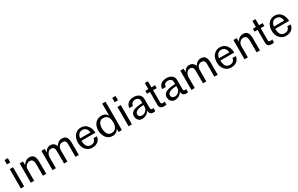

<svg xmlns="http://www.w3.org/2000/svg" viewBox="283 -2627 6972 4499"><g transform="rotate(-30 3768.5 -378.0)"><path d="M180.2 -650.9H89.8V-768.1H180.2ZM180.2 -522V0H89.8V-522Z M449.7 -303.2V0H359.4V-522H449.7V-418.9Q449.7 -423.8 457.5 -436.5Q465.3 -449.2 480.7 -466.1Q496.1 -482.9 515.6 -498Q535.2 -513.2 562.7 -523.7Q590.3 -534.2 618.7 -534.2Q644 -534.2 665 -529.1Q686 -523.9 701.4 -516.4Q716.8 -508.8 728.8 -494.9Q740.7 -481 748.5 -468.3Q756.3 -455.6 761.7 -434.8Q767.1 -414.1 770 -398.7Q772.9 -383.3 774.4 -357.9Q775.9 -332.5 776.1 -316.9Q776.4 -301.3 776.4 -273.9V0H686.5V-292Q686.5 -314.9 685.3 -332Q684.1 -349.1 680.9 -368.9Q677.7 -388.7 670.9 -402.8Q664.1 -417 653.6 -429Q643.1 -440.9 626.5 -447Q609.9 -453.1 588.4 -453.1Q532.7 -453.1 491.2 -411.4Q449.7 -369.6 449.7 -303.2Z M1037.6 -278.8V0H947.3V-522H1037.6V-416Q1037.6 -422.9 1043.7 -436.3Q1049.8 -449.7 1062.7 -466.6Q1075.7 -483.4 1092.5 -498.5Q1109.4 -513.7 1134 -523.9Q1158.7 -534.2 1185.5 -534.2Q1218.8 -534.2 1245.8 -524.4Q1272.9 -514.6 1289.1 -500.5Q1305.2 -486.3 1316.2 -470Q1327.1 -453.6 1331.3 -441.4Q1335.4 -429.2 1335.4 -421.9Q1337.4 -426.3 1341.6 -433.8Q1345.7 -441.4 1360.8 -460.9Q1376 -480.5 1393.3 -495.1Q1410.6 -509.8 1439.7 -522Q1468.8 -534.2 1500.5 -534.2Q1525.4 -534.2 1545.9 -529.5Q1566.4 -524.9 1581.5 -517.6Q1596.7 -510.3 1608.6 -497.6Q1620.6 -484.9 1628.7 -472.2Q1636.7 -459.5 1642.3 -440.7Q1647.9 -421.9 1651.1 -406.2Q1654.3 -390.6 1655.8 -367.7Q1657.2 -344.7 1657.7 -327.9Q1658.2 -311 1658.2 -286.1V0H1568.4V-300.8Q1568.4 -362.3 1564.9 -382.8Q1553.7 -442.4 1501.5 -451.7Q1491.2 -453.1 1479.5 -453.1Q1446.3 -453.1 1420.9 -440.9Q1395.5 -428.7 1382.6 -412.4Q1369.6 -396 1361.6 -374Q1353.5 -352.1 1351.6 -337.4Q1349.6 -322.8 1349.6 -310.1V0H1259.3V-292Q1259.3 -360.8 1253.4 -386.2Q1240.2 -443.4 1188 -451.7Q1178.7 -453.1 1167.5 -453.1Q1109.4 -453.1 1073.5 -401.9Q1037.6 -350.6 1037.6 -278.8Z M2022.5 12.2Q1951.2 12.2 1896.2 -24.9Q1841.3 -62 1812.7 -124Q1784.2 -186 1784.2 -261.2Q1784.2 -336.9 1811.8 -398.4Q1839.4 -460 1893.6 -497.1Q1947.8 -534.2 2019 -534.2Q2064 -534.2 2102.5 -519Q2141.1 -503.9 2168.5 -477.8Q2195.8 -451.7 2215.3 -416.5Q2234.9 -381.3 2244.6 -341.1Q2254.4 -300.8 2255.4 -257.8H1879.4Q1879.4 -227.5 1882.6 -201.7Q1885.7 -175.8 1895.3 -148.2Q1904.8 -120.6 1920.2 -101.3Q1935.5 -82 1961.7 -69.6Q1987.8 -57.1 2022.5 -57.1Q2051.8 -57.1 2075 -64.7Q2098.1 -72.3 2112.1 -83.7Q2126 -95.2 2135.3 -110.8Q2144.5 -126.5 2148.4 -140.1Q2152.3 -153.8 2153.3 -168H2244.1Q2241.7 -132.3 2226.3 -100.3Q2210.9 -68.4 2183.8 -43Q2156.7 -17.6 2115 -2.7Q2073.2 12.2 2022.5 12.2ZM2019 -467.8Q1990.2 -467.8 1966.8 -458.7Q1943.4 -449.7 1928 -434.8Q1912.6 -419.9 1901.9 -400.4Q1891.1 -380.9 1886.2 -361.1Q1881.3 -341.3 1880.4 -320.8H2156.2Q2154.8 -349.6 2146 -375Q2137.2 -400.4 2121.1 -421.6Q2105 -442.9 2078.9 -455.3Q2052.7 -467.8 2019 -467.8Z M2734.9 -94.2Q2734.9 -90.8 2729.7 -79.8Q2724.6 -68.8 2711.9 -53Q2699.2 -37.1 2681.9 -22.7Q2664.6 -8.3 2636.5 2Q2608.4 12.2 2576.2 12.2Q2528.8 12.2 2489.3 -3.9Q2449.7 -20 2422.4 -47.4Q2395 -74.7 2376 -111.6Q2356.9 -148.4 2347.9 -189.2Q2338.9 -230 2338.9 -272.9Q2338.9 -326.2 2354.5 -373.3Q2370.1 -420.4 2399.4 -456.3Q2428.7 -492.2 2474.4 -513.2Q2520 -534.2 2576.2 -534.2Q2609.9 -534.2 2638.7 -524.7Q2667.5 -515.1 2684.3 -501.7Q2701.2 -488.3 2713.4 -474.6Q2725.6 -460.9 2730.5 -451.2L2734.9 -441.9V-768.1H2824.7V0H2734.9ZM2576.2 -60.1Q2659.7 -60.1 2700.2 -112.8Q2740.7 -165.5 2740.7 -263.2Q2740.7 -359.4 2700.2 -411.9Q2659.7 -464.4 2576.2 -464.8Q2539.1 -465.3 2511 -447Q2482.9 -428.7 2467.8 -399.2Q2452.6 -369.6 2445.3 -337.6Q2438 -305.7 2438 -272.9Q2438 -246.1 2441.4 -219.5Q2444.8 -192.9 2454.6 -163.3Q2464.4 -133.8 2479.2 -111.6Q2494.1 -89.4 2519 -74.7Q2543.9 -60.1 2576.2 -60.1Z M3094.7 -650.9H3004.4V-768.1H3094.7ZM3094.7 -522V0H3004.4V-522Z M3667 12.2Q3641.6 12.2 3622.1 3.4Q3602.5 -5.4 3591.6 -18.1Q3580.6 -30.8 3573.5 -48.3Q3566.4 -65.9 3564.2 -81.1Q3562 -96.2 3562 -111.8Q3562 -97.2 3547.9 -76.7Q3533.7 -56.2 3510 -36.1Q3486.3 -16.1 3449.7 -2Q3413.1 12.2 3374 12.2Q3304.2 12.2 3266.6 -31.7Q3229 -75.7 3229 -140.1Q3229 -172.4 3241.2 -198.5Q3253.4 -224.6 3272.2 -241.5Q3291 -258.3 3319.3 -271Q3347.7 -283.7 3373.3 -290.5Q3398.9 -297.4 3432.1 -301.8Q3465.3 -306.2 3486.6 -307.6Q3507.8 -309.1 3534.7 -310.1Q3549.8 -310.5 3556.2 -311V-362.8Q3556.6 -390.6 3547.1 -411.4Q3537.6 -432.1 3520.8 -443.4Q3503.9 -454.6 3485.4 -459.7Q3466.8 -464.8 3446.3 -464.8Q3392.1 -464.8 3363 -436Q3334 -407.2 3334 -359.9H3234.9Q3234.9 -382.3 3240.7 -404.5Q3246.6 -426.8 3261.7 -450.7Q3276.9 -474.6 3299.8 -492.7Q3322.8 -510.7 3360.6 -522.5Q3398.4 -534.2 3446.3 -534.2Q3535.2 -534.2 3590.6 -490Q3646 -445.8 3646 -362.8V-122.1Q3646 -74.2 3687 -74.2L3723.1 -76.2V4.9Q3713.9 12.2 3667 12.2ZM3412.1 -60.1Q3467.8 -60.1 3512 -104Q3556.2 -147.9 3556.2 -200.2V-256.8Q3318.8 -248.5 3318.8 -140.1Q3318.8 -117.2 3326.7 -100.8Q3334.5 -84.5 3348.4 -75.9Q3362.3 -67.4 3377.9 -63.7Q3393.6 -60.1 3412.1 -60.1Z M3839.8 -116.2V-443.8H3758.8V-522H3839.8V-687H3923.8V-522H4022.9V-443.8H3923.8V-112.8Q3923.8 -70.8 3972.2 -70.8Q3985.8 -70.8 3999.3 -72.5Q4012.7 -74.2 4019 -75.7L4025.9 -77.1V3.9Q4004.9 12.2 3955.1 12.2Q3930.7 12.2 3911.6 7.1Q3892.6 2 3880.9 -6.6Q3869.1 -15.1 3860.1 -26.1Q3851.1 -37.1 3847.7 -48.8Q3844.2 -60.5 3841.8 -72.3Q3839.4 -84 3839.8 -93.8Q3840.3 -103.5 3839.8 -110.8Q3839.8 -114.7 3839.8 -116.2Z M4553.7 12.2Q4528.3 12.2 4508.8 3.4Q4489.3 -5.4 4478.3 -18.1Q4467.3 -30.8 4460.2 -48.3Q4453.1 -65.9 4450.9 -81.1Q4448.7 -96.2 4448.7 -111.8Q4448.7 -97.2 4434.6 -76.7Q4420.4 -56.2 4396.7 -36.1Q4373 -16.1 4336.4 -2Q4299.8 12.2 4260.7 12.2Q4190.9 12.2 4153.3 -31.7Q4115.7 -75.7 4115.7 -140.1Q4115.7 -172.4 4127.9 -198.5Q4140.1 -224.6 4158.9 -241.5Q4177.7 -258.3 4206.1 -271Q4234.4 -283.7 4260 -290.5Q4285.6 -297.4 4318.8 -301.8Q4352.1 -306.2 4373.3 -307.6Q4394.5 -309.1 4421.4 -310.1Q4436.5 -310.5 4442.9 -311V-362.8Q4443.4 -390.6 4433.8 -411.4Q4424.3 -432.1 4407.5 -443.4Q4390.6 -454.6 4372.1 -459.7Q4353.5 -464.8 4333 -464.8Q4278.8 -464.8 4249.8 -436Q4220.7 -407.2 4220.7 -359.9H4121.6Q4121.6 -382.3 4127.4 -404.5Q4133.3 -426.8 4148.4 -450.7Q4163.6 -474.6 4186.5 -492.7Q4209.5 -510.7 4247.3 -522.5Q4285.2 -534.2 4333 -534.2Q4421.9 -534.2 4477.3 -490Q4532.7 -445.8 4532.7 -362.8V-122.1Q4532.7 -74.2 4573.7 -74.2L4609.9 -76.2V4.9Q4600.6 12.2 4553.7 12.2ZM4298.8 -60.1Q4354.5 -60.1 4398.7 -104Q4442.9 -147.9 4442.9 -200.2V-256.8Q4205.6 -248.5 4205.6 -140.1Q4205.6 -117.2 4213.4 -100.8Q4221.2 -84.5 4235.1 -75.9Q4249 -67.4 4264.6 -63.7Q4280.3 -60.1 4298.8 -60.1Z M4795.9 -278.8V0H4705.6V-522H4795.9V-416Q4795.9 -422.9 4802 -436.3Q4808.1 -449.7 4821 -466.6Q4834 -483.4 4850.8 -498.5Q4867.7 -513.7 4892.3 -523.9Q4917 -534.2 4943.8 -534.2Q4977.1 -534.2 5004.2 -524.4Q5031.2 -514.6 5047.4 -500.5Q5063.5 -486.3 5074.5 -470Q5085.4 -453.6 5089.6 -441.4Q5093.8 -429.2 5093.8 -421.9Q5095.7 -426.3 5099.9 -433.8Q5104 -441.4 5119.1 -460.9Q5134.3 -480.5 5151.6 -495.1Q5168.9 -509.8 5198 -522Q5227.1 -534.2 5258.8 -534.2Q5283.7 -534.2 5304.2 -529.5Q5324.7 -524.9 5339.8 -517.6Q5355 -510.3 5366.9 -497.6Q5378.9 -484.9 5387 -472.2Q5395 -459.5 5400.6 -440.7Q5406.2 -421.9 5409.4 -406.2Q5412.6 -390.6 5414.1 -367.7Q5415.5 -344.7 5416 -327.9Q5416.5 -311 5416.5 -286.1V0H5326.7V-300.8Q5326.7 -362.3 5323.2 -382.8Q5312 -442.4 5259.8 -451.7Q5249.5 -453.1 5237.8 -453.1Q5204.6 -453.1 5179.2 -440.9Q5153.8 -428.7 5140.9 -412.4Q5127.9 -396 5119.9 -374Q5111.8 -352.1 5109.9 -337.4Q5107.9 -322.8 5107.9 -310.1V0H5017.6V-292Q5017.6 -360.8 5011.7 -386.2Q4998.5 -443.4 4946.3 -451.7Q4937 -453.1 4925.8 -453.1Q4867.7 -453.1 4831.8 -401.9Q4795.9 -350.6 4795.9 -278.8Z M5780.8 12.2Q5709.5 12.2 5654.5 -24.9Q5599.6 -62 5571 -124Q5542.5 -186 5542.5 -261.2Q5542.5 -336.9 5570.1 -398.4Q5597.7 -460 5651.9 -497.1Q5706.1 -534.2 5777.3 -534.2Q5822.3 -534.2 5860.8 -519Q5899.4 -503.9 5926.8 -477.8Q5954.1 -451.7 5973.6 -416.5Q5993.2 -381.3 6002.9 -341.1Q6012.7 -300.8 6013.7 -257.8H5637.7Q5637.7 -227.5 5640.9 -201.7Q5644 -175.8 5653.6 -148.2Q5663.1 -120.6 5678.5 -101.3Q5693.8 -82 5720 -69.6Q5746.1 -57.1 5780.8 -57.1Q5810.1 -57.1 5833.3 -64.7Q5856.4 -72.3 5870.4 -83.7Q5884.3 -95.2 5893.6 -110.8Q5902.8 -126.5 5906.7 -140.1Q5910.6 -153.8 5911.6 -168H6002.4Q6000 -132.3 5984.6 -100.3Q5969.2 -68.4 5942.1 -43Q5915 -17.6 5873.3 -2.7Q5831.5 12.2 5780.8 12.2ZM5777.3 -467.8Q5748.5 -467.8 5725.1 -458.7Q5701.7 -449.7 5686.3 -434.8Q5670.9 -419.9 5660.2 -400.4Q5649.4 -380.9 5644.5 -361.1Q5639.6 -341.3 5638.7 -320.8H5914.6Q5913.1 -349.6 5904.3 -375Q5895.5 -400.4 5879.4 -421.6Q5863.3 -442.9 5837.2 -455.3Q5811 -467.8 5777.3 -467.8Z M6232.4 -303.2V0H6142.1V-522H6232.4V-418.9Q6232.4 -423.8 6240.2 -436.5Q6248 -449.2 6263.4 -466.1Q6278.8 -482.9 6298.3 -498Q6317.9 -513.2 6345.5 -523.7Q6373 -534.2 6401.4 -534.2Q6426.8 -534.2 6447.8 -529.1Q6468.8 -523.9 6484.1 -516.4Q6499.5 -508.8 6511.5 -494.9Q6523.4 -481 6531.2 -468.3Q6539.1 -455.6 6544.4 -434.8Q6549.8 -414.1 6552.7 -398.7Q6555.7 -383.3 6557.1 -357.9Q6558.6 -332.5 6558.8 -316.9Q6559.1 -301.3 6559.1 -273.9V0H6469.2V-292Q6469.2 -314.9 6468 -332Q6466.8 -349.1 6463.6 -368.9Q6460.4 -388.7 6453.6 -402.8Q6446.8 -417 6436.3 -429Q6425.8 -440.9 6409.2 -447Q6392.6 -453.1 6371.1 -453.1Q6315.4 -453.1 6273.9 -411.4Q6232.4 -369.6 6232.4 -303.2Z M6751 -116.2V-443.8H6669.9V-522H6751V-687H6835V-522H6934.1V-443.8H6835V-112.8Q6835 -70.8 6883.3 -70.8Q6897 -70.8 6910.4 -72.5Q6923.8 -74.2 6930.2 -75.7L6937 -77.1V3.9Q6916 12.2 6866.2 12.2Q6841.8 12.2 6822.8 7.1Q6803.7 2 6792 -6.6Q6780.3 -15.1 6771.2 -26.1Q6762.2 -37.1 6758.8 -48.8Q6755.4 -60.5 6752.9 -72.3Q6750.5 -84 6751 -93.8Q6751.5 -103.5 6751 -110.8Q6751 -114.7 6751 -116.2Z M7265.1 12.2Q7193.8 12.2 7138.9 -24.9Q7084 -62 7055.4 -124Q7026.9 -186 7026.9 -261.2Q7026.9 -336.9 7054.4 -398.4Q7082 -460 7136.2 -497.1Q7190.4 -534.2 7261.7 -534.2Q7306.6 -534.2 7345.2 -519Q7383.8 -503.9 7411.1 -477.8Q7438.5 -451.7 7458 -416.5Q7477.5 -381.3 7487.3 -341.1Q7497.1 -300.8 7498 -257.8H7122.1Q7122.1 -227.5 7125.2 -201.7Q7128.4 -175.8 7137.9 -148.2Q7147.5 -120.6 7162.8 -101.3Q7178.2 -82 7204.3 -69.6Q7230.5 -57.1 7265.1 -57.1Q7294.4 -57.1 7317.6 -64.7Q7340.8 -72.3 7354.7 -83.7Q7368.7 -95.2 7377.9 -110.8Q7387.2 -126.5 7391.1 -140.1Q7395 -153.8 7396 -168H7486.8Q7484.4 -132.3 7469 -100.3Q7453.6 -68.4 7426.5 -43Q7399.4 -17.6 7357.7 -2.7Q7315.9 12.2 7265.1 12.2ZM7261.7 -467.8Q7232.9 -467.8 7209.5 -458.7Q7186 -449.7 7170.7 -434.8Q7155.3 -419.9 7144.5 -400.4Q7133.8 -380.9 7128.9 -361.1Q7124 -341.3 7123 -320.8H7398.9Q7397.5 -349.6 7388.7 -375Q7379.9 -400.4 7363.8 -421.6Q7347.7 -442.9 7321.5 -455.3Q7295.4 -467.8 7261.7 -467.8Z"/></g></svg>

Font: Standard
Style: Regular
Weight: 400
Designer: Bryce Wilner
Version: Version 2.000;PS 2.0;hotconv 16.6.51;makeotf.lib2.5.65220 DE